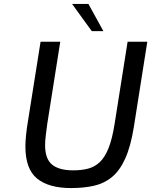

<svg xmlns="http://www.w3.org/2000/svg" viewBox="-20 -949 768 975"><path d="M341 6Q227 6 168 -42.5Q109 -91 109 -205Q109 -231 112.5 -265Q116 -299 122 -334L186 -737H286L220 -320Q216 -290 212.5 -262Q209 -234 209 -212Q209 -142 244.5 -113Q280 -84 352 -84Q395 -84 428.5 -93Q462 -102 487.5 -126.5Q513 -151 531.5 -197.5Q550 -244 562 -320L628 -737H728L660 -306Q644 -206 616 -144Q588 -82 548 -49.5Q508 -17 456.5 -5.5Q405 6 341 6ZM446 -791 346 -929H429L505 -791Z"/></svg>

Font: Exo Thin Medium
Style: Italic
Weight: 500
Italic angle: -9°
Version: Version 2.000